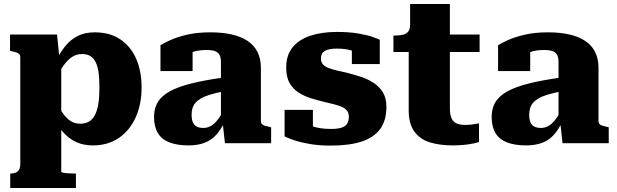

<svg xmlns="http://www.w3.org/2000/svg" viewBox="-20 -713 3071 956"><path d="M358 223H31V151H33Q48 151 58.5 146.5Q69 142 75 131.5Q81 121 81 103V-428Q81 -438 76.5 -443Q72 -448 62.5 -451.5Q53 -455 38 -458L30 -460V-541H264L279 -392L285 -391V142Q285 145 294.5 147Q304 149 319 150Q334 151 350 151H358ZM442 11Q397 11 362 -4.5Q327 -20 299.5 -49Q272 -78 253 -120V-208Q275 -174 293 -149Q311 -124 331.5 -110.5Q352 -97 380 -97Q405 -97 423.5 -108Q442 -119 453.5 -142Q465 -165 470 -198.5Q475 -232 475 -277Q475 -320 471 -351Q467 -382 456.5 -403Q446 -424 429.5 -434Q413 -444 389 -444Q362 -444 340.5 -430.5Q319 -417 298.5 -389.5Q278 -362 253 -319V-398Q276 -447 303.5 -481.5Q331 -516 367 -534Q403 -552 452 -552Q527 -552 579 -517Q631 -482 658 -420.5Q685 -359 685 -277Q685 -194 655.5 -128.5Q626 -63 571.5 -26Q517 11 442 11Z M1093 -327V-258Q1053 -250 1025 -241.5Q997 -233 979 -222Q961 -211 951.5 -199Q942 -187 938 -172.5Q934 -158 934 -142Q934 -117 941 -102.5Q948 -88 961 -82Q974 -76 993 -76Q1011 -76 1027.5 -84.5Q1044 -93 1060 -112Q1076 -131 1093 -162L1101 -112Q1081 -68 1056 -41Q1031 -14 997.5 -1.5Q964 11 919 11Q862 11 823.5 -4Q785 -19 766 -50.5Q747 -82 747 -131Q747 -174 766 -205Q785 -236 826 -258.5Q867 -281 933 -297.5Q999 -314 1093 -327ZM1100 0 1088 -108 1080 -105V-406Q1080 -424 1074 -437.5Q1068 -451 1052.5 -457.5Q1037 -464 1007 -464Q965 -464 937.5 -453Q910 -442 900 -428Q890 -433 888.5 -441Q887 -449 892 -457Q897 -465 909 -470.5Q921 -476 939 -476V-359H779V-488Q795 -498 827.5 -513Q860 -528 910.5 -540Q961 -552 1028 -552Q1087 -552 1133.5 -541.5Q1180 -531 1212.5 -509.5Q1245 -488 1262 -454.5Q1279 -421 1279 -376V-110Q1279 -101 1284 -95.5Q1289 -90 1298.5 -87Q1308 -84 1323 -81L1330 -79V0Z M1717 -132Q1717 -151 1707 -163Q1697 -175 1679.5 -182Q1662 -189 1640 -194.5Q1618 -200 1593 -206Q1559 -214 1526 -224.5Q1493 -235 1465.5 -253Q1438 -271 1421.5 -300.5Q1405 -330 1405 -376Q1405 -438 1436.5 -477Q1468 -516 1525 -535Q1582 -554 1657 -554Q1718 -554 1762.5 -546.5Q1807 -539 1834 -529.5Q1861 -520 1871 -515V-394H1732V-488Q1748 -490 1756.5 -486Q1765 -482 1767.5 -475Q1770 -468 1768.5 -460.5Q1767 -453 1765 -446Q1753 -454 1737 -459.5Q1721 -465 1701.5 -468Q1682 -471 1657 -471Q1617 -471 1597.5 -459.5Q1578 -448 1578 -422Q1578 -404 1587.5 -393Q1597 -382 1614.5 -375Q1632 -368 1655.5 -362.5Q1679 -357 1706 -351Q1741 -342 1775.5 -331Q1810 -320 1839.5 -301Q1869 -282 1886.5 -253Q1904 -224 1904 -180Q1904 -114 1873.5 -71.5Q1843 -29 1781.5 -8.5Q1720 12 1627 12Q1569 12 1522.5 4Q1476 -4 1444 -15Q1412 -26 1397 -34V-166H1538V-42Q1518 -48 1507 -58.5Q1496 -69 1492 -79Q1488 -89 1491.5 -95Q1495 -101 1504 -99Q1517 -91 1535 -84.5Q1553 -78 1576.5 -74.5Q1600 -71 1629 -71Q1660 -71 1679.5 -77Q1699 -83 1708 -96.5Q1717 -110 1717 -132Z M1939 -454V-536H1946Q1969 -536 1986 -540Q2003 -544 2012.5 -555.5Q2022 -567 2022 -591L2139 -541H2368V-454ZM2220 -174Q2220 -141 2229 -122.5Q2238 -104 2255.5 -97.5Q2273 -91 2297 -91Q2320 -91 2339.5 -94.5Q2359 -98 2365 -99V-6Q2354 -2 2334 2Q2314 6 2288.5 8.5Q2263 11 2234 11Q2170 11 2121 -4Q2072 -19 2043.5 -57.5Q2015 -96 2015 -164V-522L2022 -530V-693H2220Z M2774 -327V-258Q2734 -250 2706 -241.5Q2678 -233 2660 -222Q2642 -211 2632.5 -199Q2623 -187 2619 -172.5Q2615 -158 2615 -142Q2615 -117 2622 -102.5Q2629 -88 2642 -82Q2655 -76 2674 -76Q2692 -76 2708.5 -84.5Q2725 -93 2741 -112Q2757 -131 2774 -162L2782 -112Q2762 -68 2737 -41Q2712 -14 2678.5 -1.5Q2645 11 2600 11Q2543 11 2504.5 -4Q2466 -19 2447 -50.5Q2428 -82 2428 -131Q2428 -174 2447 -205Q2466 -236 2507 -258.5Q2548 -281 2614 -297.5Q2680 -314 2774 -327ZM2781 0 2769 -108 2761 -105V-406Q2761 -424 2755 -437.5Q2749 -451 2733.5 -457.5Q2718 -464 2688 -464Q2646 -464 2618.5 -453Q2591 -442 2581 -428Q2571 -433 2569.5 -441Q2568 -449 2573 -457Q2578 -465 2590 -470.5Q2602 -476 2620 -476V-359H2460V-488Q2476 -498 2508.5 -513Q2541 -528 2591.5 -540Q2642 -552 2709 -552Q2768 -552 2814.5 -541.5Q2861 -531 2893.5 -509.5Q2926 -488 2943 -454.5Q2960 -421 2960 -376V-110Q2960 -101 2965 -95.5Q2970 -90 2979.5 -87Q2989 -84 3004 -81L3011 -79V0Z"/></svg>

Font: Roboto Serif ExtraBold
Style: Regular
Weight: 800
Designer: Greg Gazdowicz
Foundry: Commercial Type
Version: Version 1.008